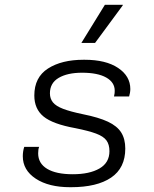

<svg xmlns="http://www.w3.org/2000/svg" viewBox="-20 -770 640 800"><path d="M272 10Q183 10 129 -25.5Q75 -61 75 -119Q75 -129 76.5 -139Q78 -149 81 -158H143Q141 -153 140 -146.5Q139 -140 139 -131Q139 -89 176.5 -66.5Q214 -44 283 -44Q353 -44 394.5 -68Q436 -92 436 -140Q436 -168 423.5 -185Q411 -202 380 -213.5Q349 -225 294 -236Q200 -253 161.5 -284.5Q123 -316 123 -372Q123 -448 180 -484.5Q237 -521 328 -521H333Q421 -521 472 -487Q523 -453 523 -399Q523 -392 521.5 -383Q520 -374 518 -368H455Q457 -376 457.5 -381.5Q458 -387 458 -392Q458 -427 422.5 -447Q387 -467 322 -467Q261 -467 224.5 -445.5Q188 -424 188 -381Q188 -359 200.5 -343.5Q213 -328 243 -316.5Q273 -305 326 -294Q391 -281 429.5 -263Q468 -245 485 -218Q502 -191 502 -151Q502 -70 443 -30Q384 10 276 10ZM319 -591 417 -750H492L491 -747L376 -591Z"/></svg>

Font: Chivo Mono Medium ExtraLight
Style: Italic
Weight: 250
Italic angle: -8.05°
Monospace: yes
Version: Version 1.008